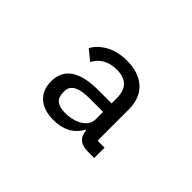

<svg xmlns="http://www.w3.org/2000/svg" viewBox="-68 -898 736 736"><g transform="rotate(45 300.0 -529.5)"><path d="M463 -357V-413H425V-583C425 -664 373 -710 288 -710C215 -710 169 -675 150 -640L192 -606C207 -637 238 -658 285 -658C336 -658 362 -632 362 -580V-552H289C193 -552 138 -520 138 -448C138 -388 177 -349 249 -349C312 -349 347 -379 362 -410H366C369 -377 385 -357 429 -357ZM362 -506V-465C362 -425 315 -400 262 -400C221 -400 201 -416 201 -449V-459C201 -490 231 -506 287 -506Z"/></g></svg>

Font: IBM Mono
Style: Regular
Weight: 400
Monospace: yes
Designer: Mike Abbink, Paul van der Laan, Pieter van Rosmalen
Foundry: Bold Monday
Version: Version 2.3